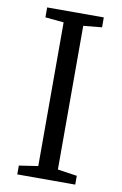

<svg xmlns="http://www.w3.org/2000/svg" viewBox="-86 -808 546 858"><g transform="rotate(10 187.0 -379.0)"><path d="M141 -53V-705L57 -713V-758H314V-713L230 -705V-53L318 -40V0H55V-40Z"/></g></svg>

Font: Grenzecho Serif
Style: Serif-Regular
Weight: 400
Designer: Dan Reynolds
Foundry: Dan Reynolds
Version: Version 1.001; ttfautohint (v1.1) -l 5 -r 5 -G 72 -x 0 -D la